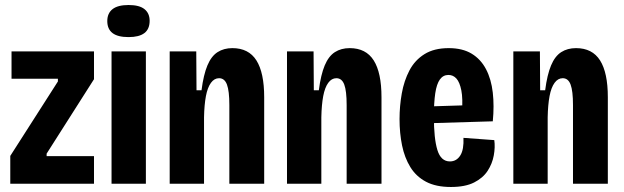

<svg xmlns="http://www.w3.org/2000/svg" viewBox="-20 -733 2488 766"><path d="M21 0V-111L211 -408V-419H26V-528H355V-417L166 -120V-110H355V0Z M425 0V-528H562V0ZM493 -585Q450 -585 429 -601Q408 -617 408 -649Q408 -680 429 -696.5Q450 -713 493 -713Q536 -713 556.5 -696.5Q577 -680 577 -650Q577 -617 556 -601Q535 -585 493 -585Z M657 0V-334V-528H763L764 -373H784Q792 -435 807.5 -472Q823 -509 848 -525Q873 -541 907 -541Q972 -541 1003 -492Q1034 -443 1034 -345V0H895V-314Q895 -370 885.5 -395.5Q876 -421 854 -421Q835 -421 821.5 -402.5Q808 -384 801.5 -349.5Q795 -315 794 -265V0Z M1125 0V-334V-528H1231L1232 -373H1252Q1260 -435 1275.5 -472Q1291 -509 1316 -525Q1341 -541 1375 -541Q1440 -541 1471 -492Q1502 -443 1502 -345V0H1363V-314Q1363 -370 1353.5 -395.5Q1344 -421 1322 -421Q1303 -421 1289.5 -402.5Q1276 -384 1269.5 -349.5Q1263 -315 1262 -265V0Z M1779 13Q1719 13 1679.5 -8Q1640 -29 1617 -66.5Q1594 -104 1584 -153Q1574 -202 1574 -258Q1574 -310 1583 -360.5Q1592 -411 1613.5 -452Q1635 -493 1673.5 -517Q1712 -541 1770 -541Q1825 -541 1861.5 -519Q1898 -497 1919 -457Q1940 -417 1946 -363.5Q1952 -310 1946 -249L1678 -241V-308L1840 -313L1823 -284Q1827 -340 1820.5 -372.5Q1814 -405 1801 -419.5Q1788 -434 1769 -434Q1748 -434 1735 -416Q1722 -398 1716.5 -361Q1711 -324 1711 -268Q1711 -180 1725 -134.5Q1739 -89 1775 -89Q1788 -89 1798.5 -95Q1809 -101 1816.5 -113Q1824 -125 1827 -142.5Q1830 -160 1829 -183L1952 -174Q1956 -146 1950 -113Q1944 -80 1925.5 -51.5Q1907 -23 1871.5 -5Q1836 13 1779 13Z M2028 0V-334V-528H2134L2135 -373H2155Q2163 -435 2178.5 -472Q2194 -509 2219 -525Q2244 -541 2278 -541Q2343 -541 2374 -492Q2405 -443 2405 -345V0H2266V-314Q2266 -370 2256.5 -395.5Q2247 -421 2225 -421Q2206 -421 2192.5 -402.5Q2179 -384 2172.5 -349.5Q2166 -315 2165 -265V0Z"/></svg>

Font: Bricolage Grotesque 24pt Condensed
Style: Bold
Weight: 700
Width: 3
Designer: Mathieu Triay
Foundry: Atelier Triay
Version: Version 1.001;gftools[0.9.33.dev8+g029e19f]